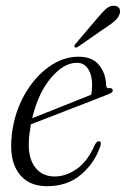

<svg xmlns="http://www.w3.org/2000/svg" viewBox="-20 -634 434 662"><path d="M326 -130Q306 -71.5 259.2 -31.8Q212.5 8 142 8Q75.5 8 43 -39Q10.5 -86 21 -172Q30 -246 64 -306.5Q98 -367 147.5 -402.8Q197 -438.5 251 -438.5Q298 -438.5 321.5 -409.8Q345 -381 346 -339.5Q346.5 -328.5 357.5 -330Q366.5 -331 368.5 -324.5Q371 -316 357 -310.5Q340 -303.5 305.8 -290.2Q271.5 -277 230.2 -261Q189 -245 150.5 -230Q112 -215 86.5 -205.5Q84 -191 82 -176Q72 -102 96.5 -63.8Q121 -25.5 168.5 -25.5Q207.5 -25.5 245 -51.8Q282.5 -78 307.5 -136Q315 -148 321.5 -147Q331 -146 326 -130ZM245 -417.5Q200 -417.5 156 -365.8Q112 -314 91 -226.5Q119 -237.5 157.5 -252.8Q196 -268 233.2 -283Q270.5 -298 294.5 -307.5Q297.5 -320.5 297.5 -342Q297.5 -375.5 283.8 -396.5Q270 -417.5 245 -417.5ZM317 -573Q334 -593.5 347.2 -604.8Q360.5 -616 375 -614Q387.5 -613 391.8 -604.2Q396 -595.5 392 -585Q387.5 -572 375.8 -561.8Q364 -551.5 347.5 -541L248.5 -472.5Q240.5 -467.5 237 -472Q234.5 -476 241.5 -484Z"/></svg>

Font: Fraunces 144pt S050 Light
Style: Italic
Weight: 300
Italic angle: -16°
Version: Version 1.000; ttfautohint (v1.8.3)